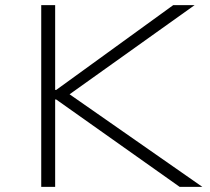

<svg xmlns="http://www.w3.org/2000/svg" viewBox="-20 -725 813 745"><path d="M140 0V-705H194V-376H198L652 -705H735L233 -347V-371L765 0H677L198 -339H194V0Z"/></svg>

Font: Nunito Sans 7pt Expanded ExtraLight
Style: Regular
Weight: 250
Width: 7
Designer: Vernon Adams
Foundry: Vernon Adams
Version: Version 3.101;gftools[0.9.27]